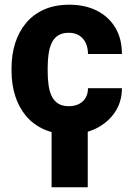

<svg xmlns="http://www.w3.org/2000/svg" viewBox="-20 -558 561 812"><path d="M271.5 -108.9Q295.9 -108.9 314 -118.2Q332 -127.4 342 -144.3Q352.1 -161.1 352.1 -185.1H495.6Q495.6 -127.4 466.1 -83.5Q436.5 -39.6 386.7 -14.9Q336.9 9.8 274.4 9.8Q212.9 9.8 167 -10.5Q121.1 -30.8 90.3 -67.4Q59.6 -104 44.2 -152.6Q28.8 -201.2 28.8 -257.8V-270.5Q28.8 -326.7 44.2 -375.5Q59.6 -424.3 90.3 -460.9Q121.1 -497.6 166.7 -517.8Q212.4 -538.1 273.9 -538.1Q338.9 -538.1 388.9 -513.2Q439 -488.3 467.3 -441.7Q495.6 -395 495.6 -329.6H352.1Q352.1 -355 343 -375.2Q334 -395.5 315.7 -407.5Q297.4 -419.4 270.5 -419.4Q242.7 -419.4 224.9 -407.5Q207 -395.5 197.8 -374.5Q188.5 -353.5 185.1 -326.9Q181.6 -300.3 181.6 -270.5V-257.8Q181.6 -227.5 185.1 -200.4Q188.5 -173.3 198 -152.8Q207.5 -132.3 225.1 -120.6Q242.7 -108.9 271.5 -108.9ZM351.1 -43.5V233.9H198.2V-43.5Z"/></svg>

Font: Roboto ExtraBold
Style: Regular
Weight: 800
Designer: Christian Robertson
Foundry: Google
Version: Version 3.009; 2024